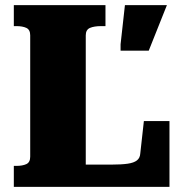

<svg xmlns="http://www.w3.org/2000/svg" viewBox="-20 -730 716 750"><path d="M392 -710H34V-628H44Q68 -628 83 -621Q98 -614 98 -592V-118Q98 -96 83 -89Q68 -82 44 -82H34V0H642V-257H542L528 -131Q527 -113 515 -103.5Q503 -94 478.5 -90.5Q454 -87 415 -87H315V-592Q315 -614 331.5 -621Q348 -628 375 -628H392ZM561 -532 632 -710H468L451 -557V-532Z"/></svg>

Font: Roboto Serif ExtraBold
Style: Regular
Weight: 800
Designer: Greg Gazdowicz
Foundry: Commercial Type
Version: Version 1.008